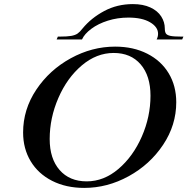

<svg xmlns="http://www.w3.org/2000/svg" viewBox="-20 -911 917 939"><path d="M93 -263Q93 -376 157.5 -472.5Q222 -569 326 -626Q430 -683 543 -683Q632 -683 700 -648.5Q768 -614 805 -552.5Q842 -491 842 -411Q842 -299 777.5 -202.5Q713 -106 609 -49Q505 8 392 8Q303 8 235 -26.5Q167 -61 130 -122.5Q93 -184 93 -263ZM716 -443Q716 -540 668 -596Q620 -652 536 -652Q452 -652 380 -591Q308 -530 265.5 -432Q223 -334 223 -231Q223 -135 271.5 -79.5Q320 -24 404 -24Q488 -24 559.5 -85Q631 -146 673.5 -243Q716 -340 716 -443ZM263 -732H273Q309 -732 328.5 -735.5Q348 -739 359.5 -747Q371 -755 384 -772Q426 -823 489.5 -857Q553 -891 630 -891Q680 -891 715.5 -874.5Q751 -858 768.5 -830.5Q786 -803 786 -772Q786 -755 791.5 -747Q797 -739 813.5 -735.5Q830 -732 866 -732H877L871 -718H746Q753 -731 753 -746Q753 -779 714 -802Q675 -825 608 -825Q555 -825 507.5 -810Q460 -795 426.5 -770Q393 -745 381 -718H257Z"/></svg>

Font: Ibarra Real Nova
Style: Italic
Weight: 400
Italic angle: -22°
Designer: Jose Maria Ribagorda & Octavio Pardo
Foundry: Octavio Pardo
Version: Version 1.014